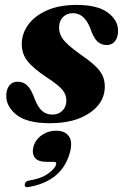

<svg xmlns="http://www.w3.org/2000/svg" viewBox="-20 -489 500 780"><path d="M193 -23.5Q218 -23.5 233.8 -39.5Q249.5 -55.5 249.5 -80Q250 -104 233.8 -123.8Q217.5 -143.5 171 -174Q115.5 -210.5 91.2 -241.5Q67 -272.5 68.5 -315Q70 -356 96.5 -391Q123 -426 172.2 -447.5Q221.5 -469 291.5 -469Q375.5 -469 417.2 -438.5Q459 -408 459.5 -366Q460 -337.5 447.2 -321.8Q434.5 -306 413.5 -306Q391 -306 375 -321.2Q359 -336.5 346 -376Q322 -435.5 276.5 -435.5Q251.5 -435.5 235.8 -419.5Q220 -403.5 220 -377Q219.5 -351.5 237 -328.2Q254.5 -305 309.5 -266Q366.5 -227.5 387.2 -198Q408 -168.5 405.5 -128.5Q401.5 -67.5 341 -28Q280.5 11.5 183 11.5Q90 11.5 47.5 -22.2Q5 -56 5.5 -100Q5.5 -125.5 17.5 -141.2Q29.5 -157 51 -157Q76.5 -157 92.5 -140Q108.5 -123 121.5 -85.5Q135.5 -51 152.5 -37.2Q169.5 -23.5 193 -23.5ZM170 168.5Q133.5 168.5 121.2 151Q109 133.5 115.5 108.5Q123 79 149 60.5Q175 42 207.5 42Q243.5 42 259.5 64Q275.5 86 264.5 128.5Q234 246 98 270.5Q79.5 274.5 80.5 261Q81 248 97.5 244.5Q146.5 237 175 216.5Q203.5 196 208 179Q210.5 168.5 199 168.5Z"/></svg>

Font: Fraunces 72pt S000
Style: Bold Italic
Weight: 700
Italic angle: -16°
Version: Version 1.000; ttfautohint (v1.8.3)